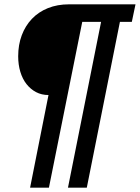

<svg xmlns="http://www.w3.org/2000/svg" viewBox="-20 -718 646 887"><path d="M204 -279Q172 -279 146.5 -292.5Q121 -306 102.5 -329.5Q84 -353 74 -386Q64 -419 64 -458Q64 -511 80.5 -555Q97 -599 127.5 -631Q158 -663 201.5 -680.5Q245 -698 299 -698H606L589 -617H534L381 149H294L447 -617H360L206 149H119Z"/></svg>

Font: IBM Plex Sans Condensed SemiBold
Style: Italic
Weight: 600
Width: 3
Italic angle: -11°
Designer: Mike Abbink, Paul van der Laan, Pieter van Rosmalen
Foundry: Bold Monday
Version: Version 1.3